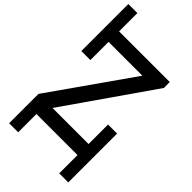

<svg xmlns="http://www.w3.org/2000/svg" viewBox="-61 -1127 1574 1574"><g transform="rotate(-45 726.5 -339.5)"><path d="M1447 -581H1235V6L1167 7L405 -523V-105H631V0H65V-105H277V-581H65V-686H405L1113 -189V-581H902V-686H1447Z"/></g></svg>

Font: BioRhyme Expanded
Style: Bold
Weight: 700
Width: 7
Designer: Aoife Mooney
Foundry: Aoife Mooney Type
Version: Version 1.000